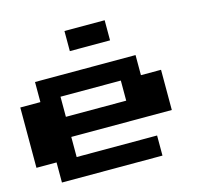

<svg xmlns="http://www.w3.org/2000/svg" viewBox="-121 -1139 1241 1153"><g transform="rotate(-15 500.0 -562.5)"><path d="M375 -875V-1000H625V-875ZM125 -125V-250H0V-625H125V-750H750V-625H875V-375H250V-250H750V-125ZM250 -500H625V-625H250Z"/></g></svg>

Font: Press Start 2P
Style: Regular
Weight: 400
Designer: CodeMan38
Foundry: CodeMan38
Version: Version 3.000